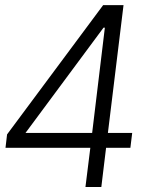

<svg xmlns="http://www.w3.org/2000/svg" viewBox="-20 -748 578 768"><path d="M2 -156.7H341.3L321.8 0H385.3L404.3 -156.7H501.5L508.8 -216.3H411.6L474.1 -727.5H392.6L8.3 -210.4ZM82 -216.3 394 -637.2H399.4L348.6 -216.3Z"/></svg>

Font: Guggenheim Sans Display Light
Style: Italic
Weight: 300
Italic angle: -7°
Designer: Modified by Tom Baber under direction of Pentagram Design 2023
Foundry: rsms
Version: Version 1.001;Glyphs 3.1.2 (3151)